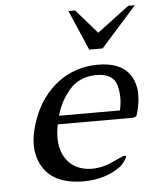

<svg xmlns="http://www.w3.org/2000/svg" viewBox="-52 -749 652 808"><g transform="rotate(-5 274.0 -345.0)"><path d="M267.1 -704.6H295.4L384.3 -602.5L520 -704.6H547.9L397 -535.2H340.3ZM446.8 -269Q453.1 -296.9 453.1 -322.8Q453.1 -351.1 445.3 -377Q430.2 -425.8 361.3 -425.8H356Q286.6 -423.8 246.1 -376Q205.1 -328.1 189.5 -269ZM370.6 -468.8Q466.8 -468.8 504.9 -413.6Q529.3 -378.4 529.3 -329.6Q529.3 -300.3 522 -269Q517.1 -249 514.2 -241.2Q511.2 -233.4 492.2 -233.4H181.2Q174.8 -202.6 174.8 -176.3Q174.8 -134.3 190.9 -102.5Q217.8 -50.8 273.4 -38.6Q289.6 -34.7 307.1 -34.7Q353.5 -34.7 397.5 -55.7Q441.4 -76.7 447.3 -76.7Q453.1 -76.2 454.6 -75.2Q456.1 -74.2 454.6 -69.3Q453.6 -64.5 444.8 -53.2Q436 -41.5 431.6 -37.6Q426.8 -33.7 423.3 -30.8Q359.4 15.1 268.1 15.1Q140.1 14.2 95.2 -66.9Q72.8 -106.9 72.8 -156.2Q72.8 -184.1 80.1 -215.3Q85.9 -241.2 96.7 -269Q130.9 -359.4 202.1 -413.6Q273.4 -467.8 368.7 -468.8Z"/></g></svg>

Font: Caudex
Style: Italic
Weight: 400
Italic angle: -13°
Version: Version 1.04